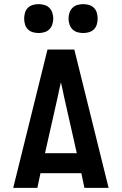

<svg xmlns="http://www.w3.org/2000/svg" viewBox="-20 -910 590 930"><path d="M44 0 210 -670H340L506 0H389L374 -71H176L161 0ZM198 -168H352L289 -447Q286 -463 282.5 -479Q279 -495 275 -511Q271 -495 267.5 -479Q264 -463 261 -447ZM383 -750Q369 -750 355 -754Q341 -758 331 -768Q321 -778 316.5 -792Q312 -806 312 -820Q312 -834 316.5 -848Q321 -862 331 -872Q341 -882 355 -886Q369 -890 383 -890Q397 -890 411 -886Q425 -882 435 -872Q445 -862 449 -848Q453 -834 453 -820Q453 -806 449 -792Q445 -778 435 -768Q425 -758 411 -754Q397 -750 383 -750ZM167 -750Q153 -750 139 -754Q125 -758 115 -768Q105 -778 101 -792Q97 -806 97 -820Q97 -834 101 -848Q105 -862 115 -872Q125 -882 139 -886Q153 -890 167 -890Q181 -890 195 -886Q209 -882 219 -872Q229 -862 233.5 -848Q238 -834 238 -820Q238 -806 233.5 -792Q229 -778 219 -768Q209 -758 195 -754Q181 -750 167 -750Z"/></svg>

Font: Lode
Style: Bold
Weight: 700
Monospace: yes
Designer: Belleve Invis
Foundry: Belleve Invis
Version: Version 29.2.0; ttfautohint (v1.8.3)